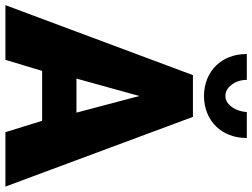

<svg xmlns="http://www.w3.org/2000/svg" viewBox="-142 -820 954 727"><g transform="rotate(90 335.5 -457.0)"><path d="M-8 0 257 -710H415L679 0H473L430 -139H241L199 0ZM336 -507 270 -269H399ZM336 -833Q359 -833 376.5 -856Q394 -879 397 -914H495Q495 -878 483.5 -848.5Q472 -819 451 -797.5Q430 -776 400.5 -764Q371 -752 336 -752Q301 -752 271.5 -764Q242 -776 221 -797.5Q200 -819 188.5 -848.5Q177 -878 177 -914H275Q275 -881 293 -857Q311 -833 336 -833Z"/></g></svg>

Font: Raleway
Style: Heavy
Weight: 900
Designer: Matt McInerney, Pablo Impallari, Rodrigo Fuenzalida
Foundry: Matt McInerney, Pablo Impallari, Rodrigo Fuenzalida
Version: Version 2.001; ttfautohint (v0.8) -G 200 -r 50